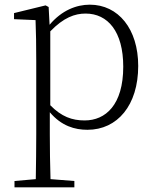

<svg xmlns="http://www.w3.org/2000/svg" viewBox="-20 -541 663 821"><path d="M195 -407C252 -466 300 -483 346 -483C441 -483 507 -406 507 -256C507 -92 431 -26 342 -26C288 -26 243 -42 195 -91ZM188 -511 175 -518 40 -485V-459L132 -455C134 -405 135 -347 135 -278V33C135 91 134 166 133 225L42 233V260H298V233L196 225C194 166 193 90 193 32V-61C243 -2 300 14 354 14C482 14 571 -91 571 -259C571 -417 486 -521 364 -521C307 -521 244 -497 192 -435Z"/></svg>

Font: Noto Serif CJK KR ExtraLight
Style: Regular
Weight: 250
Designer: Ryoko NISHIZUKA 西塚涼子 (kana & ideographs); Frank Grießhammer (Latin, Greek & Cyrillic); Wenlong ZHANG 张文龙 (bopomofo); San
Foundry: Adobe Systems Incorporated
Version: Version 1.000;PS 1;hotconv 16.6.53;makeotf.lib2.5.65590